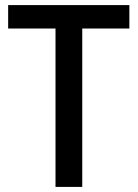

<svg xmlns="http://www.w3.org/2000/svg" viewBox="-20 -734 541 754"><path d="M303 0H198V-622H12V-714H488V-622H303Z"/></svg>

Font: Noto Sans Georgian SemiCondensed Medium
Style: Regular
Weight: 500
Width: 4
Designer: Monotype Design Team, Akaki Razmadze
Foundry: Google LLC
Version: Version 2.005; ttfautohint (v1.8.4.7-5d5b)